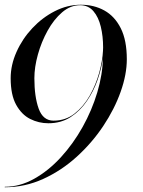

<svg xmlns="http://www.w3.org/2000/svg" viewBox="-25 -780 604 810"><path d="M20 -450Q20 -506 44.8 -561.2Q69.5 -616.5 111.5 -661.2Q153.5 -706 206.5 -733Q259.5 -760 316 -760Q371.5 -760 415.2 -735.8Q459 -711.5 484.5 -660.8Q510 -610 510 -530Q510 -466 484 -392.8Q458 -319.5 410.5 -248.2Q363 -177 298.5 -118.5Q234 -60 157 -25Q80 10 -5 10V8Q59 8 119.2 -25.8Q179.5 -59.5 231.8 -116.5Q284 -173.5 323.5 -244.2Q363 -315 385.5 -390.5Q408 -466 409 -535.5Q403.5 -491.5 386.8 -443.5Q370 -395.5 341.5 -353.8Q313 -312 272.8 -286Q232.5 -260 179 -260Q138.5 -260 102.2 -278.2Q66 -296.5 43 -338.2Q20 -380 20 -450ZM120 -450Q120 -372 138.2 -321.5Q156.5 -271 201 -271Q251.5 -271 289.5 -300.8Q327.5 -330.5 353.5 -376.5Q379.5 -422.5 393.5 -473.2Q407.5 -524 409.5 -566L410 -580Q410 -627 400.2 -667.5Q390.5 -708 369 -733Q347.5 -758 313 -758Q272 -758 237 -728Q202 -698 175.8 -650.5Q149.5 -603 134.8 -549.8Q120 -496.5 120 -450Z"/></svg>

Font: Bodoni* 96pt
Style: Italic
Weight: 400
Italic angle: -13°
Version: Version 2.3